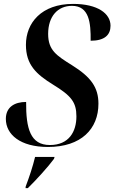

<svg xmlns="http://www.w3.org/2000/svg" viewBox="-20 -744 587 985"><path d="M226 10C397 10 485 -83 485 -212C485 -296 446 -349 350 -409C270 -459 227 -486 227 -570C227 -660 276 -714 349 -714C438 -714 446 -627 445 -535C517 -535 547 -565 547 -612C547 -674 482 -724 355 -724C192 -724 113 -626 113 -514C113 -412 166 -363 252 -310C345 -253 372 -220 372 -147C372 -69 334 0 236 0C136 0 113 -84 114 -221C54 -221 10 -194 10 -134C10 -54 84 10 226 10ZM112 212 111 221H123C164 181 227 112 257 71L260 61H160C148 111 131 162 112 212Z"/></svg>

Font: Noto Serif Display SemiCondensed SemiBold
Style: Italic
Weight: 600
Width: 4
Italic angle: -12°
Designer: Monotype Design Team
Foundry: Monotype Imaging Inc.
Version: Version 2.009